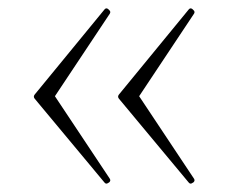

<svg xmlns="http://www.w3.org/2000/svg" viewBox="-20 -462 558 465"><path d="M437 -20Q441 -15 446 -19L448 -20Q453 -24 450 -29L317 -229L450 -429Q453 -434 448 -438L446 -440Q441 -444 437 -439L268 -233Q264 -228 268 -223ZM233 -20Q237 -15 242 -19L244 -20Q249 -24 246 -29L113 -229L246 -429Q249 -434 244 -438L242 -440Q237 -444 233 -439L64 -233Q60 -228 64 -223Z"/></svg>

Font: Hahmlet Thin
Style: Regular
Weight: 250
Version: Version 1.002